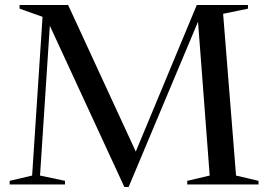

<svg xmlns="http://www.w3.org/2000/svg" viewBox="-20 -735 1064 765"><path d="M920.5 -35.5 1010 -14.5V0H726V-14.5L815.5 -35.5L769 -648.5L492.5 10H475.5L178.5 -632.5L139.5 -35.5L239 -14.5V0H18.5V-14.5L108 -35.5L149.5 -668L58 -700.5V-715H251.5L521 -131L764 -715H968V-700.5L869 -680Z"/></svg>

Font: Newsreader Display
Style: Regular
Weight: 400
Designer: Hugues Gentile
Foundry: Production Type
Version: Version 1.001